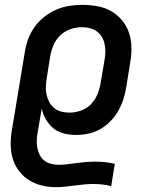

<svg xmlns="http://www.w3.org/2000/svg" viewBox="-20 -548 640 791"><path d="M210 223Q181 223 153.5 216.5Q126 210 102.5 196Q79 182 61.5 160.5Q44 139 35 113Q26 87 24.5 58Q23 29 27 0L82 -332Q86 -359 95.5 -385.5Q105 -412 121.5 -435.5Q138 -459 161 -477.5Q184 -496 210 -507.5Q236 -519 263.5 -523.5Q291 -528 318 -528Q350 -528 381 -522.5Q412 -517 438 -502Q464 -487 483 -464Q502 -441 511.5 -412.5Q521 -384 521.5 -352Q522 -320 516 -288L500 -188Q496 -163 488 -138.5Q480 -114 467 -91Q454 -68 435 -48.5Q416 -29 393 -16Q370 -3 344.5 2.5Q319 8 294 8Q268 8 243.5 2Q219 -4 200.5 -19Q182 -34 169.5 -55.5Q157 -77 152 -101L135 -2Q132 14 131.5 30.5Q131 47 134 62Q137 77 144 91Q151 105 163 114Q175 123 190.5 127Q206 131 222 131Q240 131 259 128.5Q278 126 296.5 123.5Q315 121 333.5 119.5Q352 118 371 118Q392 118 412.5 120Q433 122 453 127L438 219Q420 214 401 212Q382 210 363 210Q344 210 325 212Q306 214 286.5 216.5Q267 219 248 221Q229 223 210 223ZM266 -84Q289 -84 312.5 -92Q336 -100 353.5 -117.5Q371 -135 380.5 -157.5Q390 -180 394 -203L411 -303Q414 -320 414 -336.5Q414 -353 410.5 -368.5Q407 -384 399 -397Q391 -410 378.5 -419Q366 -428 350 -432Q334 -436 318 -436Q317 -436 317 -436Q317 -436 317 -436Q294 -436 270.5 -428Q247 -420 229 -403Q211 -386 201 -363Q191 -340 187 -317L173 -229Q170 -211 169 -193.5Q168 -176 171.5 -159.5Q175 -143 182.5 -128.5Q190 -114 202.5 -103.5Q215 -93 231.5 -88.5Q248 -84 266 -84Z"/></svg>

Font: Iosevka SS04 Semibold Extended
Style: Italic
Weight: 600
Width: 7
Italic angle: -9°
Monospace: yes
Designer: Belleve Invis
Foundry: Belleve Invis
Version: Version 19.0.0; ttfautohint (v1.8.4)